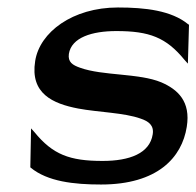

<svg xmlns="http://www.w3.org/2000/svg" viewBox="-20 -482 525 513"><path d="M74 -319C60 -232 121 -205 189 -192C242 -182 312 -181 356 -165C377 -158 392 -147 388 -123C380 -72 326 -52 254 -52C166 -52 121 -69 72 -129L63 -139L61 -35L62 -34C107 3 177 11 250 11C401 11 466 -61 479 -143C490 -211 455 -243 411 -262C351 -287 255 -279 194 -301C174 -308 161 -316 164 -338C171 -382 226 -399 291 -399C379 -399 424 -382 473 -322L482 -312L485 -416L483 -417C438 -454 368 -462 295 -462C174 -462 86 -396 74 -319Z"/></svg>

Font: Charger Sport
Style: DfBdObl
Weight: 400
Designer: Jasper
Foundry: Cannot Into Space Fonts
Version: Version 1.1